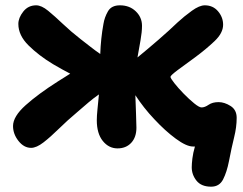

<svg xmlns="http://www.w3.org/2000/svg" viewBox="-20 -544 915 722"><path d="M97 12Q70 12 49.5 -14Q29 -40 29 -70Q29 -106 76.5 -148.5Q124 -191 198 -238Q212 -247 223.5 -254Q235 -261 244 -267Q230 -274 214 -283Q198 -292 179 -303Q126 -335 87.5 -373Q49 -411 49 -454Q49 -477 67.5 -500.5Q86 -524 116 -524Q136 -524 161 -503.5Q186 -483 216.5 -454Q247 -425 283 -397Q300 -384 319 -369Q338 -354 357 -341Q358 -370 361 -398.5Q364 -427 369 -454Q373 -479 386 -501.5Q399 -524 431 -524Q467 -524 490.5 -501.5Q514 -479 514 -447Q514 -424 508.5 -393Q503 -362 497 -328Q535 -359 576.5 -395Q618 -431 648 -460Q673 -483 701.5 -503.5Q730 -524 750 -524Q781 -524 800 -501.5Q819 -479 819 -451Q819 -420 787 -389.5Q755 -359 713 -328Q674 -300 647.5 -280Q621 -260 621 -255Q621 -250 635.5 -231.5Q650 -213 670.5 -192Q691 -171 710 -155.5Q729 -140 738 -140Q750 -140 764.5 -150Q779 -160 802 -160Q824 -160 847 -145.5Q870 -131 870 -101Q870 -66 860.5 -28Q851 10 841 62Q833 103 819 130.5Q805 158 774 158Q737 158 719 135.5Q701 113 701 85Q701 72 703.5 51.5Q706 31 713 7H706Q681 7 641 -22.5Q601 -52 561 -95Q540 -117 522 -140Q504 -163 489 -186Q490 -152 491.5 -116.5Q493 -81 493 -64Q493 -28 473.5 -7Q454 14 422 14Q389 14 366.5 -14Q344 -42 344 -92Q344 -108 346.5 -132.5Q349 -157 352 -189Q332 -175 313 -159Q294 -143 270 -122Q233 -91 201.5 -60Q170 -29 143.5 -8.5Q117 12 97 12Z"/></svg>

Font: Shantell Sans Normal
Style: Bold
Weight: 700
Designer: Stephen Nixon, Anya Danilova, Shantell Martin
Foundry: Arrow Type
Version: Version 1.009;[a7da0bfa3]